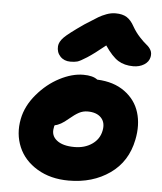

<svg xmlns="http://www.w3.org/2000/svg" viewBox="-53 -808 698 826"><g transform="rotate(5 296.5 -395.0)"><path d="M236.8 -538.1Q209.5 -538.1 192.9 -555.9Q176.3 -573.7 178.2 -600.1Q179.7 -618.7 198.2 -637.9Q216.8 -657.2 283.2 -703.1Q325.7 -730.5 340.1 -739Q354.5 -747.6 374 -754.9Q393.6 -762.2 413.1 -762.2Q443.4 -762.2 461.7 -750.5Q480 -738.8 494.1 -712.9Q508.3 -688 526.9 -668.2Q545.4 -648.4 557.1 -639.4Q568.8 -630.4 575.7 -617.7Q582.5 -605 579.1 -587.9Q574.7 -566.9 554.7 -554.4Q534.7 -542 507.8 -542Q469.7 -542 442.6 -558.8Q415.5 -575.7 384.8 -621.1Q336.9 -582 307.6 -563.2Q278.3 -544.4 266.4 -541.3Q254.4 -538.1 236.8 -538.1ZM273.9 -27.8Q195.3 -27.8 137.9 -62.3Q80.6 -96.7 56.9 -152.8Q33.2 -209 45.9 -273.9Q57.1 -331.1 99.6 -381.1Q142.1 -431.2 195.8 -459Q249.5 -486.8 297.9 -486.8Q339.4 -486.8 358.9 -471.2Q430.7 -468.3 478 -433.8Q525.4 -399.4 541.7 -345.9Q558.1 -292.5 544.9 -228Q525.9 -132.3 451.7 -80.1Q377.4 -27.8 273.9 -27.8ZM190.9 -249Q183.6 -215.3 209.5 -194.6Q235.4 -173.8 286.1 -173.8Q330.6 -173.8 362.1 -195.6Q393.6 -217.3 400.9 -253.9Q408.2 -289.1 388.7 -310.1Q369.1 -331.1 330.1 -331.1Q310.1 -331.1 293 -322Q275.9 -313 251 -292Q218.3 -263.7 193.8 -259.8Q190.9 -253.9 190.9 -249Z"/></g></svg>

Font: Shantell Sans Irregular
Style: Bold Italic
Weight: 700
Italic angle: -11.31°
Designer: Stephen Nixon, Anya Danilova, Shantell Martin
Foundry: Arrow Type
Version: Version 1.006;[9816181b4]